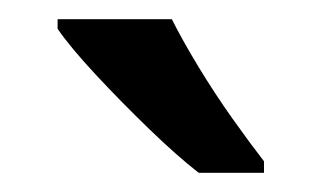

<svg xmlns="http://www.w3.org/2000/svg" viewBox="-20 -786 335 200"><path d="M159 -766Q170 -744 187 -716Q204 -688 222.5 -662Q241 -636 255 -618V-606H187Q165 -623 135.5 -651.5Q106 -680 79.5 -708.5Q53 -737 40 -756V-766Z"/></svg>

Font: Noto Sans Sinhala SemiCondensed Medium
Style: Regular
Weight: 500
Width: 4
Designer: Jelle Bosma - Monotype Design Team
Foundry: Monotype Imaging Inc.
Version: Version 2.006; ttfautohint (v1.8.4.7-5d5b)